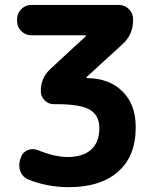

<svg xmlns="http://www.w3.org/2000/svg" viewBox="-20 -775 616 784"><path d="M49.8 -697.3Q49.8 -720.7 66.9 -737.8Q84 -754.9 107.4 -754.9H465.8Q489.3 -754.9 506.3 -737.8Q523.4 -720.7 523.4 -697.3V-691.4Q523.4 -633.8 480.5 -594.7L334 -460.9Q332 -460 333 -458Q334 -456.1 335.9 -456.1Q425.8 -455.1 479.5 -402.3Q534.2 -349.6 534.2 -254.9Q534.2 -137.7 462.4 -74.2Q390.6 -10.7 260.7 -10.7Q173.8 -10.7 95.7 -42Q73.2 -50.8 63.5 -74.2Q58.6 -86.9 58.6 -99.6Q58.6 -110.4 61.5 -121.1L65.4 -131.8Q72.3 -153.3 92.8 -162.1Q103.5 -166 113.8 -166Q124 -166 134.8 -162.1Q200.2 -134.8 254.9 -133.8Q318.4 -133.8 352.1 -164.1Q385.7 -194.3 385.7 -252Q385.7 -303.7 347.2 -326.7Q308.6 -349.6 210.9 -349.6H200.2Q177.7 -349.6 162.1 -365.2Q146.5 -380.9 146.5 -403.3Q146.5 -457 185.5 -493.2L329.1 -626Q331.1 -627 330.6 -628.9Q330.1 -630.9 328.1 -630.9H107.4Q84 -630.9 66.9 -647.9Q49.8 -665 49.8 -688.5Z"/></svg>

Font: Gen Jyuu Gothic Bold
Style: Bold
Weight: 700
Designer: [Source Han Sans]
Ryoko NISHIZUKA  (kana & ideographs); Paul D. Hunt (Latin, Greek & Cyrillic); Wenlong ZHANG  (bopomofo
Version: Version 1.002.20150607